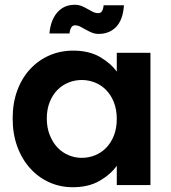

<svg xmlns="http://www.w3.org/2000/svg" viewBox="-20 -775 718 804"><path d="M33 -279Q33 -344 52.5 -396.5Q72 -449 106.5 -486Q141 -523 187 -543Q233 -563 286 -563Q353 -563 398.5 -536.5Q444 -510 469 -475V-554H610V0H469V-81Q444 -45 397.5 -18Q351 9 285 9Q232 9 186.5 -11.5Q141 -32 106.5 -70Q72 -108 52.5 -161Q33 -214 33 -279ZM469 -277Q469 -316 457 -346.5Q445 -377 424.5 -398Q404 -419 377.5 -429.5Q351 -440 322 -440Q294 -440 267.5 -429.5Q241 -419 221 -399Q201 -379 188.5 -348.5Q176 -318 176 -279Q176 -240 188.5 -209Q201 -178 221 -157Q241 -136 267.5 -125Q294 -114 322 -114Q351 -114 377.5 -124.5Q404 -135 424.5 -156Q445 -177 457 -207.5Q469 -238 469 -277ZM187 -635Q192 -691 220 -723Q248 -755 293 -755Q310 -755 322.5 -749.5Q335 -744 346.5 -737.5Q358 -731 368.5 -725.5Q379 -720 392 -720Q401 -720 406.5 -727.5Q412 -735 414 -753H499Q495 -692 466.5 -662.5Q438 -633 393 -633Q378 -633 364.5 -638.5Q351 -644 339 -651Q327 -658 316 -663.5Q305 -669 294 -669Q275 -669 271 -635Z"/></svg>

Font: Poppins SemiBold
Style: Regular
Weight: 600
Designer: Ninad Kale (Devanagari), Jonny Pinhorn (Latin)
Foundry: Indian Type Foundry
Version: Version 3.002 2017